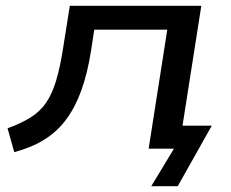

<svg xmlns="http://www.w3.org/2000/svg" viewBox="-20 -511 795 660"><path d="M500 129 578 0H497L509 -79H708L591 129ZM29 12 6 -70Q53 -87 85.5 -107.5Q118 -128 138.5 -158Q159 -188 172.5 -232.5Q186 -277 196 -340L220 -491H672L595 0H491L555 -409H304L293 -337Q281 -260 260 -201.5Q239 -143 208 -101Q177 -59 133 -31.5Q89 -4 29 12Z"/></svg>

Font: Nunito Sans 10pt Expanded Medium
Style: Italic
Weight: 500
Width: 7
Italic angle: -9°
Designer: Vernon Adams
Foundry: Vernon Adams
Version: Version 3.101;gftools[0.9.27]